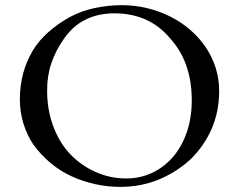

<svg xmlns="http://www.w3.org/2000/svg" viewBox="-20 -708 929 746"><path d="M725.1 -318.4Q725.1 -392.6 703.9 -453.1Q682.6 -513.7 639.6 -560.5Q598.6 -608.9 544.7 -632.6Q490.7 -656.2 424.3 -656.2Q360.4 -656.2 310.8 -631.1Q261.2 -606 226.6 -554.7Q195.8 -510.7 179.2 -461.4Q162.6 -412.1 163.1 -354.5Q163.1 -261.7 201.2 -184.1Q220.2 -144.5 248.8 -113.3Q277.3 -82 315.4 -58.6Q388.2 -14.6 469.7 -14.6Q525.4 -14.6 572 -36.9Q618.7 -59.1 652.8 -99.1Q687 -139.2 706.1 -195.1Q725.1 -251 725.1 -318.4ZM831.5 -354.5Q831.5 -274.4 802.2 -207.3Q772.9 -140.1 719.2 -87.9Q663.6 -37.6 595.2 -9.8Q526.9 18.1 447.3 18.1Q396.5 18.1 348.9 7.3Q301.3 -3.4 259.3 -22.5Q213.9 -43 175.8 -75.2Q137.7 -107.4 109.9 -146Q85 -182.6 71.3 -227.1Q57.6 -271.5 57.1 -320.3Q57.1 -426.8 106.9 -510.7Q130.9 -550.8 168.5 -583.7Q206.1 -616.7 251 -641.6Q294.4 -665 345.5 -676.3Q396.5 -687.5 452.6 -688Q503.4 -688 551 -676.5Q598.6 -665 640.9 -644Q683.1 -623 718 -593Q752.9 -563 778.3 -525.9Q803.7 -488.8 817.6 -445.6Q831.5 -402.3 831.5 -354.5Z"/></svg>

Font: HM XNiloofar
Style: Regular
Weight: 400
Designer: Hossein Movahhedian
Version: Version 2.8, 2015